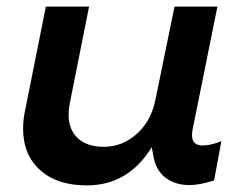

<svg xmlns="http://www.w3.org/2000/svg" viewBox="-20 -555 734 582"><path d="M565 -168Q562 -156 562 -146Q562 -114 594 -114Q618 -114 651 -127L629 -8Q585 6 555 6Q511 6 482 -16Q453 -38 445 -81L440 -109Q369 7 243 7Q153 7 101.5 -39.5Q50 -86 50 -165Q50 -192 56 -220L119 -535H250L191 -239Q188 -223 188 -207Q188 -162 216 -136Q244 -110 294 -110Q351 -110 394.5 -149Q438 -188 451 -252L509 -535H639Z"/></svg>

Font: TypoPRO Montserrat Alternates
Style: Italic
Weight: 500
Italic angle: -11.3°
Designer: Julieta Ulanovsky
Foundry: Julieta Ulanovsky
Version: Version 6.001